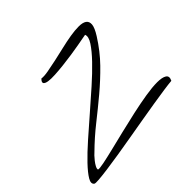

<svg xmlns="http://www.w3.org/2000/svg" viewBox="-171 -963 1165 1165"><g transform="rotate(-45 411.0 -380.5)"><path d="M28.3 -10.7Q9.8 -24.4 28.3 -55.7Q46.9 -86.9 88.4 -130.4Q129.9 -173.8 188.5 -225.6Q247.1 -277.3 310.1 -332Q373 -386.7 434.1 -440.9Q495.1 -495.1 541 -543Q586.9 -590.8 611.8 -628.9Q636.7 -667 627 -689.5Q625 -689.5 604.5 -685.5Q584 -681.6 551.8 -675.8Q519.5 -669.9 480 -664.1Q440.4 -658.2 400.9 -653.8Q361.3 -649.4 326.7 -647.5Q292 -645.5 269.5 -648.9Q247.1 -652.3 240.7 -662.1Q234.4 -671.9 252 -689.5Q273.4 -686.5 309.1 -692.9Q344.7 -699.2 387.2 -708.5Q429.7 -717.8 475.1 -728.5Q520.5 -739.3 561.5 -746.1Q602.5 -752.9 635.7 -752.9Q668.9 -752.9 686 -741.2Q703.1 -729.5 701.2 -704.1Q699.2 -678.7 670.9 -633.8Q620.1 -553.7 559.6 -491.7Q499 -429.7 432.6 -374Q366.2 -318.4 296.9 -263.7Q227.5 -209 160.2 -142.6Q159.2 -142.6 149.4 -132.3Q139.6 -122.1 128.4 -107.9Q117.2 -93.8 109.4 -79.1Q101.6 -64.5 104.5 -55.7Q115.2 -52.7 154.3 -60.5Q193.4 -68.4 249 -82Q304.7 -95.7 371.1 -111.8Q437.5 -127.9 503.9 -142.6Q570.3 -157.2 630.4 -167Q690.4 -176.8 732.9 -176.8Q775.4 -176.8 794.9 -164.1Q814.5 -151.4 799.8 -122.1Q775.4 -120.1 730.5 -113.8Q685.5 -107.4 628.4 -98.1Q571.3 -88.9 506.3 -77.6Q441.4 -66.4 376.5 -55.2Q311.5 -43.9 251 -34.2Q190.4 -24.4 143.1 -18.1Q95.7 -11.7 64.9 -9.3Q34.2 -6.8 28.3 -10.7Z"/></g></svg>

Font: Nothing You Could Do
Style: Regular
Weight: 400
Version: Version 1.005